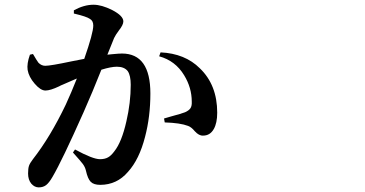

<svg xmlns="http://www.w3.org/2000/svg" viewBox="-20 -772 1540 811"><path d="M143.6 19.5Q126 19.5 112.3 3.9Q98.6 -12.7 98.6 -39.1Q98.6 -60.5 102.5 -71.8Q106.4 -83 119.1 -99.6Q192.4 -193.4 257.8 -330.1Q281.2 -380.9 304.7 -440.4Q296.9 -437.5 282.2 -430.7Q254.9 -418.9 244.1 -414.1Q238.3 -412.1 229.5 -407.2Q192.4 -389.6 171.9 -389.6Q151.4 -389.6 126.5 -418.5Q101.6 -447.3 96.7 -476.6Q92.8 -502.9 106.4 -541L119.1 -543.9Q120.1 -543 121.1 -541Q135.7 -515.6 142.6 -506.8Q155.3 -494.1 170.9 -494.1Q193.4 -494.1 281.2 -512.7Q317.4 -519.5 335.9 -523.4Q374 -632.8 374 -664.1Q374 -684.6 359.4 -692.4Q345.7 -702.1 295.9 -713.9Q293 -714.8 292 -714.8V-728.5Q335 -752 375 -752Q409.2 -752 454.1 -729.5Q501 -705.1 501 -681.6Q501 -667 482.4 -643.6Q467.8 -624 461.9 -611.3L433.6 -541Q440.4 -542 453.1 -543Q483.4 -545.9 495.1 -545.9Q615.2 -545.9 615.2 -377Q615.2 -279.3 592.8 -194.3Q568.4 -98.6 520.5 -45.9Q473.6 8.8 403.3 8.8Q376 8.8 363.3 -3.9Q350.6 -16.6 342.8 -51.8Q339.8 -65.4 330.1 -79.1Q322.3 -89.8 288.1 -127.9L296.9 -140.6Q372.1 -99.6 402.3 -99.6Q422.9 -99.6 436.5 -107.4Q449.2 -114.3 462.9 -132.8Q494.1 -171.9 513.7 -258.8Q532.2 -337.9 532.2 -414.1Q532.2 -453.1 519.5 -471.7Q504.9 -490.2 473.6 -490.2Q449.2 -490.2 408.2 -477.5Q371.1 -383.8 333 -297.9Q242.2 -93.8 202.1 -25.4Q187.5 0 174.8 9.8Q162.1 19.5 143.6 19.5ZM802.7 -217.8Q788.1 -235.4 774.4 -240.2Q741.2 -252.9 675.8 -254.9L672.9 -271.5Q683.6 -274.4 703.1 -280.3Q747.1 -292 761.7 -297.9Q777.3 -304.7 784.2 -314.5Q791 -324.2 790 -342.8Q790 -401.4 757.8 -454.1Q720.7 -515.6 652.3 -534.2L658.2 -550.8Q761.7 -545.9 824.2 -483.4Q897.5 -413.1 897.5 -295.9Q897.5 -252 882.8 -226.6Q867.2 -199.2 837.9 -199.2Q820.3 -198.2 802.7 -217.8Z"/></svg>

Font: Bpmf GenRyu Min B
Style: B
Weight: 700
Foundry: But Ko
Version: Version 1.320